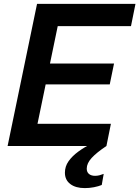

<svg xmlns="http://www.w3.org/2000/svg" viewBox="-20 -749 715 985"><path d="M19 0 170 -729H675L652 -615H246L283 -648L166 -83L143 -114H549L526 0ZM186 -316 207 -423H565L543 -316ZM415 216Q368 216 340.5 195Q313 174 313 137Q313 105 331.5 78.5Q350 52 382 28.5Q414 5 454 -14H519L526 0Q475 34 450 61.5Q425 89 425 116Q425 134 436.5 143.5Q448 153 468 153Q480 153 491 150Q502 147 512 143L502 200Q485 207 462 211.5Q439 216 415 216Z"/></svg>

Font: Mona Sans ExtraLight SemiBold
Style: Italic
Weight: 600
Italic angle: -11.6951°
Version: Version 2.000